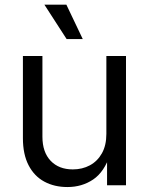

<svg xmlns="http://www.w3.org/2000/svg" viewBox="-20 -774 622 802"><path d="M261.7 7.3Q207 7.3 165 -15.4Q123 -38.1 99.4 -83.7Q75.7 -129.4 75.7 -196.8V-540H157.2V-203.1Q157.2 -138.7 191.4 -102.5Q225.6 -66.4 284.2 -66.4Q323.7 -66.4 355.5 -83.5Q387.2 -100.6 405.8 -133.8Q424.3 -167 424.3 -214.8V-540H506.3V0H427.2V-129.9H440.4Q416 -55.7 369.1 -24.2Q322.3 7.3 261.7 7.3ZM258.3 -610.8 165.5 -754.4H257.3L325.7 -610.8Z"/></svg>

Font: V-Inter
Style: Regular-375
Weight: 375
Designer: Rasmus Andersson
Foundry: rsms
Version: Version 4.000;git-4146feb